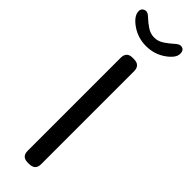

<svg xmlns="http://www.w3.org/2000/svg" viewBox="-295 -876 879 879"><g transform="rotate(45 144.5 -437.0)"><path d="M139 -679H148Q188 -679 188 -640V-38Q188 0 148 0H139Q101 0 101 -38V-640Q101 -679 139 -679ZM256 -874Q281 -874 281 -846Q281 -818 239.5 -789Q198 -760 145 -760Q92 -760 50 -789.5Q8 -819 8 -850Q8 -861 15.5 -867.5Q23 -874 33.5 -874Q44 -874 59.5 -859Q75 -844 97 -829Q119 -814 144 -814Q169 -814 191 -829Q213 -844 229.5 -859Q246 -874 256 -874Z"/></g></svg>

Font: Merge One
Style: Regular
Weight: 400
Designer: Kosal Sen
Foundry: Philatype
Version: Version 1.001